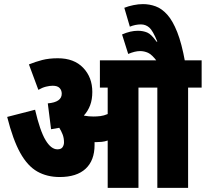

<svg xmlns="http://www.w3.org/2000/svg" viewBox="-20 -916 1003 936"><path d="M441 -209Q441 -134 397.5 -93.5Q354 -53 271 -53Q209 -53 161.5 -80Q114 -107 78.5 -171Q43 -235 15 -346L151 -381Q175 -278 202 -233Q229 -188 260 -188Q278 -188 285 -198.5Q292 -209 292 -222Q292 -243 285.5 -260Q279 -277 269 -293Q250 -289 229 -286L213 -412Q281 -418 281 -459Q281 -476 270.5 -487Q260 -498 237 -498Q222 -498 204 -493.5Q186 -489 167 -478L121 -602Q153 -615 186 -623.5Q219 -632 262 -632Q341 -632 385.5 -585.5Q430 -539 430 -468Q430 -431 419.5 -403Q409 -375 389 -353Q390 -353 391 -352Q413 -348 435 -348Q452 -348 469 -350Q486 -352 505 -360V-489H467V-622H963V-489H897V0H747V-489H655V0H505V-231Q491 -226 476 -224.5Q461 -223 447 -223Q444 -223 441 -223Q441 -216 441 -209ZM747 -615Q721 -650 702 -658.5Q683 -667 663 -667Q638 -667 605 -653L575 -748Q616 -766 652 -766Q677 -766 697.5 -757.5Q718 -749 743 -713H747Q725 -767 707.5 -782Q690 -797 667 -797Q640 -797 613 -786L586 -878Q606 -886 630.5 -891Q655 -896 677 -896Q709 -896 739 -885Q769 -874 795.5 -844.5Q822 -815 844 -759.5Q866 -704 882 -615Z"/></svg>

Font: Noto Sans ExtraCondensed Black
Style: Regular
Weight: 900
Width: 2
Designer: Monotype Design Team
Foundry: Monotype Imaging Inc.
Version: Version 2.013; ttfautohint (v1.8.4.7-5d5b)